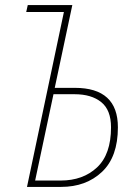

<svg xmlns="http://www.w3.org/2000/svg" viewBox="-20 -734 538 754"><path d="M220 0Q318 0 380.5 -59Q443 -118 443 -234Q443 -389 274 -389H195L264 -714H89L83 -687H231L86 0ZM190 -364H273Q339 -364 377.5 -333Q416 -302 416 -234Q416 -128 361 -76.5Q306 -25 218 -25H118Z"/></svg>

Font: Noto Sans Display SemiCondensed Thin
Style: Italic
Weight: 250
Width: 4
Designer: Monotype Design team
Foundry: Monotype Imaging Inc.
Version: 1.000